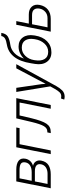

<svg xmlns="http://www.w3.org/2000/svg" viewBox="946 -1744 1012 2944"><g transform="rotate(-90 1452.0 -272.0)"><path d="M37.1 0 142.6 -528.3H323.7Q412.1 -528.3 458 -493.2Q503.9 -458 490.2 -387.2Q481 -343.8 453.6 -314.2Q426.3 -284.7 383.3 -272.5V-271Q427.7 -261.2 449 -226.8Q470.2 -192.4 461.4 -146.5Q445.8 -68.4 392.1 -34.2Q338.4 0 249.5 0ZM142.1 -243.2 103.5 -48.8H259.3Q316.9 -48.8 356 -74.2Q395 -99.6 404.8 -147.5Q414.1 -195.3 387.2 -219.2Q360.4 -243.2 298.3 -243.2ZM151.9 -292H281.7Q344.2 -292 384.3 -315.7Q424.3 -339.4 433.6 -385.7Q443.4 -437 414.3 -457.8Q385.3 -478.5 314 -478.5H189.5Z M959.5 -478H712.9L617.2 0H560.5L666 -528.3H969.2Z M1419.4 -528.3 1314 0H1256.8L1352.1 -478H1153.8L1110.8 -294.9Q1071.8 -132.3 1027.6 -66.2Q983.4 0 902.8 0H882.8L894 -52.2L911.1 -52.7Q957.5 -52.7 989.3 -104.7Q1021 -156.7 1054.2 -294.9L1109.4 -528.3Z M1633.3 -143.1 1638.2 -80.6H1639.6L1876.5 -528.3H1939.9L1604.5 84.5Q1574.2 139.2 1536.9 176.3Q1499.5 213.4 1439.9 213.4Q1431.2 213.4 1417.5 211.2Q1403.8 209 1397 206.5L1413.6 157.7Q1419.4 158.7 1431.2 159.9Q1442.9 161.1 1448.2 161.1Q1481.9 161.1 1506.3 137.9Q1530.8 114.7 1559.6 64.5L1599.6 -7.3L1514.2 -528.3H1577.1Z M2210 -493.2Q2302.7 -493.2 2350.3 -427.2Q2397.9 -361.3 2381.3 -256.8L2378.9 -240.7Q2359.9 -123.5 2291.5 -56.6Q2223.1 10.3 2121.6 10.3Q2024.9 10.3 1975.3 -59.6Q1925.8 -129.4 1943.8 -240.7L1944.8 -246.6L1946.3 -256.8L1947.8 -264.6L1953.6 -301.3Q1980 -469.7 2052.5 -561Q2125 -652.3 2233.4 -671.4Q2303.7 -682.6 2334.7 -702.1Q2365.7 -721.7 2371.6 -758.3H2419.9Q2408.2 -686 2364.5 -658.7Q2320.8 -631.3 2236.8 -619.6Q2167 -609.9 2111.8 -558.3Q2056.6 -506.8 2026.9 -414.1L2028.3 -413.6Q2064 -450.7 2110.4 -471.9Q2156.7 -493.2 2210 -493.2ZM2192.9 -443.8Q2119.6 -443.8 2067.4 -389.4Q2015.1 -335 2002.9 -256.8L2000.5 -240.7Q1985.8 -150.4 2018.6 -94.7Q2051.3 -39.1 2129.4 -39.1Q2203.1 -39.1 2255.9 -96.9Q2308.6 -154.8 2322.3 -240.7L2324.7 -256.8Q2337.9 -339.8 2304.4 -391.8Q2271 -443.8 2192.9 -443.8Z M2562 -336.4H2701.7Q2782.7 -336.4 2822.8 -289.8Q2862.8 -243.2 2848.1 -168.9Q2831.5 -87.9 2777.1 -43.9Q2722.7 0 2634.3 0H2438.5L2543.9 -528.3H2600.6ZM2552.2 -286.6 2504.9 -49.3H2644Q2703.1 -49.3 2742.2 -83.5Q2781.2 -117.7 2791.5 -168Q2801.8 -220.7 2778.6 -253.7Q2755.4 -286.6 2691.4 -286.6Z"/></g></svg>

Font: Franko
Style: Light Italic
Weight: 300
Designer: Google
Version: Version 1.200310; 2013